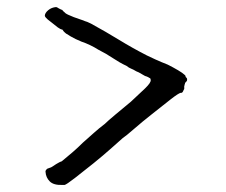

<svg xmlns="http://www.w3.org/2000/svg" viewBox="-20 -495 640 544"><path d="M125 -21Q128 -23 131.5 -25Q135 -27 139 -30Q143 -32 146 -34Q149 -36 155 -38Q171 -51 186 -64Q201 -77 215 -91Q231 -105 246 -118.5Q261 -132 277 -144Q285 -152 306.5 -170Q328 -188 351 -207Q374 -228 391 -244.5Q408 -261 407 -268Q407 -270 406.5 -271.5Q406 -273 404 -274Q403 -274 399 -277Q397 -277 394 -279Q392 -279 390.5 -280Q389 -281 387 -282L373 -290Q371 -291 369.5 -291.5Q368 -292 366 -293Q358 -298 351.5 -300.5Q345 -303 339 -308Q318 -318 299.5 -330.5Q281 -343 259 -354Q248 -361 235.5 -367Q223 -373 211 -377Q201 -381 194 -384.5Q187 -388 180 -392Q177 -394 174.5 -395.5Q172 -397 167 -400Q165 -402 162.5 -404Q160 -406 157 -411Q151 -412 143.5 -417.5Q136 -423 129 -429Q122 -434 115 -440Q108 -446 107 -450Q107 -458 116.5 -466Q126 -474 139 -475L142 -474Q144 -473 147 -471Q149 -470 153 -468Q156 -467 156 -467L157 -466Q160 -462 162 -461L163 -460Q165 -457 172.5 -453.5Q180 -450 189 -446.5Q198 -443 207.5 -440Q217 -437 221 -435Q228 -433 231.5 -431Q235 -429 238 -428Q280 -405 317.5 -382Q355 -359 396 -338Q404 -334 420.5 -326.5Q437 -319 455 -312Q471 -304 484.5 -296Q498 -288 503 -283Q506 -281 506 -277Q510 -274 510 -271Q511 -266 507 -263Q507 -263 505 -261V-260Q504 -260 504 -258V-257Q503 -257 503 -254V-253Q502 -252 502 -252V-243Q500 -240 499 -237Q498 -234 495 -232H492Q486 -231 463.5 -213.5Q441 -196 411 -172Q383 -150 359.5 -129.5Q336 -109 328 -104Q321 -98 297 -76.5Q273 -55 244.5 -32Q216 -9 192 9.5Q168 28 163 29H157Q132 30 121 19Q110 8 109 -8Q108 -12 114 -17Z"/></svg>

Font: ToneOZ-Pinyin-Tsuipita-TC
Style: Regular
Weight: 400
Designer: ÂÆ£ÂøóÂáåJeffrey Xuan(jeffreyx@gmail.com, ToneOZ.com) ÈòøÂù§(cjkFonts)
Foundry: ToneOZ
Version: Version 0.24071